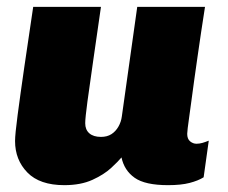

<svg xmlns="http://www.w3.org/2000/svg" viewBox="-20 -531 667 561"><path d="M168 10Q96 10 60 -27Q24 -64 24 -119Q24 -138 31.5 -195Q39 -252 51 -335Q63 -418 77 -511H275Q263 -427 252.5 -355Q242 -283 235.5 -234.5Q229 -186 229 -171Q229 -152 241 -141.5Q253 -131 275 -131Q293 -131 305.5 -139Q318 -147 326 -161Q334 -175 336 -191L381 -511H579Q573 -473 567.5 -436Q562 -399 557 -364Q552 -329 547.5 -297Q543 -265 539.5 -238Q536 -211 533 -190.5Q530 -170 528.5 -157Q527 -144 527 -140Q527 -125 535.5 -118Q544 -111 554 -111Q563 -111 571.5 -113.5Q580 -116 590 -120L575 -13Q559 -3 534 3.5Q509 10 471 10Q404 10 373.5 -11.5Q343 -33 335 -71Q326 -60 305 -40.5Q284 -21 250 -5.5Q216 10 168 10Z"/></svg>

Font: Chivo Medium Black
Style: Italic
Weight: 900
Italic angle: -8.05°
Version: Version 2.002